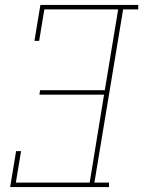

<svg xmlns="http://www.w3.org/2000/svg" viewBox="-20 -755 578 775"><path d="M21 0 45 -145H65L44 -18H342L400 -373H139L142 -391H403L457 -717H159L138 -590H119L143 -735H538V-717H477L361 -18H420V0Z"/></svg>

Font: Iosevka Slab Thin Oblique
Style: Regular
Weight: 100
Italic angle: -9°
Monospace: yes
Designer: Belleve Invis
Foundry: Belleve Invis
Version: Version 11.1.0; ttfautohint (v1.8.3)